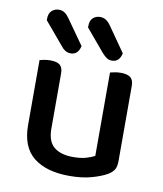

<svg xmlns="http://www.w3.org/2000/svg" viewBox="-81 -767 721 848"><g transform="rotate(10 279.5 -343.5)"><path d="M69 -467Q76 -469 89 -471.5Q102 -474 117 -474Q146 -474 159.5 -463Q173 -452 173 -425V-178Q173 -120 203.5 -95.5Q234 -71 288 -71Q323 -71 347 -78Q371 -85 385 -93V-467Q393 -469 405.5 -471.5Q418 -474 433 -474Q462 -474 476 -463Q490 -452 490 -425V-88Q490 -66 483 -52Q476 -38 455 -25Q429 -10 386.5 2Q344 14 287 14Q184 14 126.5 -31.5Q69 -77 69 -176ZM70 -646V-652Q70 -677 83.5 -689Q97 -701 116 -701Q130 -701 141 -693.5Q152 -686 161 -673L241 -560Q232 -520 199 -520Q185 -520 174 -527Q163 -534 155 -545ZM255 -646V-652Q255 -677 268 -689Q281 -701 300 -701Q315 -701 326.5 -693.5Q338 -686 347 -673L426 -560Q417 -520 384 -520Q370 -520 360 -527Q350 -534 340 -545Z"/></g></svg>

Font: Baloo 2 Medium
Style: Regular
Weight: 500
Designer: Sarang Kulkarni and Ek Type
Foundry: Ek Type
Version: Version 1.640;hotconv 1.0.111;makeotfexe 2.5.65597; ttfautoh